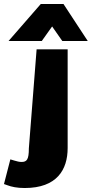

<svg xmlns="http://www.w3.org/2000/svg" viewBox="-66 -739 461 965"><path d="M42 75C31 75 19 72 6 68L-14 62L-46 186L-29 192C-8 200 20 206 58 206C220 206 274 114 274 5V-491H118L79 7C79 63 69 75 42 75ZM144 -533 196 -606 247 -533H375L253 -719H139L-23 -533Z"/></svg>

Font: Falling Sky
Style: ExBd
Weight: 400
Designer: Paul D. Hunt
Foundry: Adobe Systems Incorporated
Version: Version 1.02